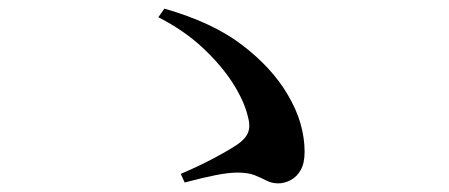

<svg xmlns="http://www.w3.org/2000/svg" viewBox="-20 -580 1040 445"><path d="M625 -155Q610 -155 597.5 -161.5Q585 -168 570 -174Q555 -180 530 -180Q510 -180 479.5 -174Q449 -168 408 -157L399 -177Q439 -194 474 -212.5Q509 -231 530 -245Q549 -258 555 -273Q561 -288 554 -312Q545 -348 518.5 -389Q492 -430 449 -470Q406 -510 347 -540L361 -560Q473 -528 541.5 -475.5Q610 -423 646 -362Q667 -327 676.5 -293.5Q686 -260 686 -228Q686 -202 677 -186Q668 -170 653.5 -162.5Q639 -155 625 -155Z"/></svg>

Font: Noto Serif SC ExtraLight SemiBold
Style: Regular
Weight: 600
Version: Version 2.002-H1;hotconv 1.1.0;makeotfexe 2.6.0